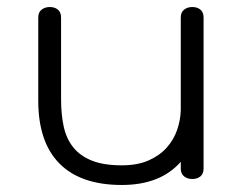

<svg xmlns="http://www.w3.org/2000/svg" viewBox="-20 -439 719 547"><path d="M154 -156Q154 -113 161.5 -78.5Q169 -44 188.5 -19.5Q208 5 241.5 18.5Q275 32 327 32Q372 32 403.5 18Q435 4 455 -18.5Q475 -41 484.5 -68.5Q494 -96 495 -124V-389Q495 -404 504.5 -411.5Q514 -419 528 -419Q542 -419 551 -411.5Q560 -404 560 -389V41Q560 56 551 63.5Q542 71 528 71Q514 71 504.5 63.5Q495 56 495 41V22Q437 88 327 88Q210 88 149.5 27Q89 -34 89 -152V-389Q89 -404 98.5 -411.5Q108 -419 122 -419Q136 -419 145 -411.5Q154 -404 154 -389Z"/></svg>

Font: Cafe24 Ssurround air
Style: Light
Weight: 300
Designer: Cafe24 thkim, hmlim, mnelim, sdjeong, hskwak & 4IRTF
Foundry: Cafe24
Version: Version 1.001